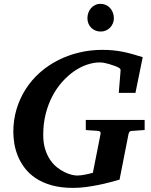

<svg xmlns="http://www.w3.org/2000/svg" viewBox="-20 -941 770 978"><path d="M648.9 -273.9Q642.1 -272.9 639.4 -269.3Q636.7 -265.6 634.8 -258.8L588.9 -25.9Q567.9 -20 540.5 -12.7Q513.2 -5.4 481.9 1Q450.7 7.3 417.7 11.7Q384.8 16.1 353 16.1Q289.1 16.1 241.7 2.4Q194.3 -11.2 160.6 -34.2Q127 -57.1 105 -86.7Q83 -116.2 70.3 -147.9Q57.6 -179.7 52.7 -211.2Q47.9 -242.7 47.9 -269Q47.9 -331.1 64.7 -386.2Q81.5 -441.4 111.6 -488Q141.6 -534.7 183.3 -571.5Q225.1 -608.4 275.4 -634Q325.7 -659.7 382.8 -673.3Q439.9 -687 500 -687Q528.3 -687 553 -684.8Q577.6 -682.6 601.8 -678Q626 -673.3 651.4 -666.3Q676.8 -659.2 707 -649.9L669.9 -467.8H585L594.2 -581.1Q595.2 -589.8 586.7 -595Q578.1 -600.1 567.9 -604Q563 -605.5 554.4 -608.6Q545.9 -611.8 534.9 -615Q523.9 -618.2 511.7 -620.6Q499.5 -623 487.8 -623Q457 -623 423.8 -611.8Q390.6 -600.6 358.6 -578.9Q326.7 -557.1 297.9 -525.1Q269 -493.2 247.3 -452.1Q225.6 -411.1 212.9 -361.3Q200.2 -311.5 200.2 -253.9Q200.2 -213.4 209.7 -182.4Q219.2 -151.4 234.6 -128.2Q250 -105 269.3 -89.6Q288.6 -74.2 307.9 -64.7Q327.1 -55.2 344.2 -51Q361.3 -46.9 373 -46.9Q382.8 -46.9 394 -48.3Q405.3 -49.8 416 -52Q426.8 -54.2 436.5 -56.6Q446.3 -59.1 453.1 -61L492.2 -258.8Q493.7 -268.1 489.3 -271Q484.9 -273.9 473.1 -274.9Q464.4 -274.9 455.1 -275.9Q446.8 -276.4 436.8 -277.1Q426.8 -277.8 417 -278.8V-330.1H716.8V-278.8ZM560.1 -848.1Q560.1 -834.5 554.9 -822Q549.8 -809.6 540.8 -800.3Q531.7 -791 519.5 -785.6Q507.3 -780.3 493.2 -780.3Q478.5 -780.3 466.1 -785.4Q453.6 -790.5 444.6 -799.6Q435.5 -808.6 430.4 -821Q425.3 -833.5 425.3 -848.1Q425.3 -863.3 430.2 -876.5Q435.1 -889.6 443.8 -899.7Q452.6 -909.7 464.8 -915.5Q477.1 -921.4 492.2 -921.4Q506.8 -921.4 519.3 -915.8Q531.7 -910.2 540.8 -900.1Q549.8 -890.1 554.9 -876.7Q560.1 -863.3 560.1 -848.1Z"/></svg>

Font: Charis SIL Afr
Style: Bold Italic
Weight: 700
Italic angle: -11°
Foundry: SIL International
Version: Version 5.000